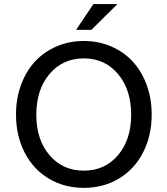

<svg xmlns="http://www.w3.org/2000/svg" viewBox="-20 -909 817 937"><path d="M58.1 -350.1Q58.1 -428.2 82.8 -495.1Q107.4 -562 150.9 -608.9Q194.3 -655.8 255.9 -682.4Q317.4 -709 389.2 -709Q460.9 -709 522.5 -682.4Q584 -655.8 627.4 -608.9Q670.9 -562 695.6 -495.1Q720.2 -428.2 720.2 -350.1Q720.2 -246.6 678.2 -164.8Q636.2 -83 560.5 -37.6Q484.9 7.8 389.2 7.8Q293.5 7.8 217.8 -37.6Q142.1 -83 100.1 -164.8Q58.1 -246.6 58.1 -350.1ZM389.2 -76.2Q491.7 -76.2 555.9 -151.6Q620.1 -227.1 620.1 -349.1Q620.1 -471.7 555.9 -547.9Q491.7 -624 389.2 -624Q286.1 -624 221.7 -547.9Q157.2 -471.7 157.2 -349.1Q157.2 -227.1 221.7 -151.6Q286.1 -76.2 389.2 -76.2ZM436 -889.2H553.2L425.8 -763.2H351.1Z"/></svg>

Font: LT Superior Med
Style: Regular
Weight: 500
Designer: Daniel Lyons
Foundry: LyonsType
Version: Version 1.000